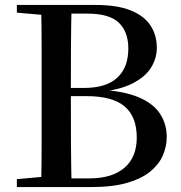

<svg xmlns="http://www.w3.org/2000/svg" viewBox="-20 -755 732 775"><path d="M48 0V-32L195 -45H208V0ZM146 0Q148 -86 148 -173.5Q148 -261 148 -349V-396Q148 -481 148 -566Q148 -651 146 -735H269Q267 -652 266.5 -566.5Q266 -481 266 -392V-372Q266 -268 266.5 -177.5Q267 -87 269 0ZM208 0V-35H342Q432 -35 482 -77.5Q532 -120 532 -200Q532 -284 483 -325.5Q434 -367 328 -367H208V-400H319Q409 -400 453.5 -441.5Q498 -483 498 -559Q498 -626 460 -663Q422 -700 333 -700H208V-735H365Q453 -735 507.5 -713Q562 -691 587.5 -652Q613 -613 613 -562Q613 -520 590 -482.5Q567 -445 515.5 -418.5Q464 -392 376 -383L380 -393Q478 -388 538 -363Q598 -338 625.5 -296.5Q653 -255 653 -202Q653 -164 637.5 -128Q622 -92 587 -63Q552 -34 493.5 -17Q435 0 349 0ZM48 -704V-735H208V-691H195Z"/></svg>

Font: Noto Serif TC SemiBold
Style: Regular
Weight: 600
Version: Version 2.002-H1;hotconv 1.1.0;makeotfexe 2.6.0